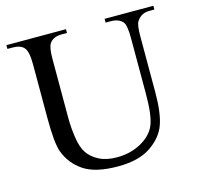

<svg xmlns="http://www.w3.org/2000/svg" viewBox="-100 -768 922 891"><g transform="rotate(-15 361.0 -323.0)"><path d="M477.1 -644V-662.1H711.4V-644H686.5Q647.5 -644 626.5 -611.3Q616.2 -596.2 616.2 -541V-272.5Q616.2 -172.9 596.4 -117.9Q576.7 -63 518.8 -23.7Q460.9 15.6 361.3 15.6Q252.9 15.6 196.8 -22Q140.6 -59.6 117.2 -123Q101.6 -166.5 101.6 -286.1V-544.9Q101.6 -606 84.7 -625Q67.9 -644 30.3 -644H5.4V-662.1H291.5V-644H266.1Q225.1 -644 207.5 -618.2Q195.3 -600.6 195.3 -544.9V-256.3Q195.3 -217.8 202.4 -168Q209.5 -118.2 228 -90.3Q246.6 -62.5 281.5 -44.4Q316.4 -26.4 367.2 -26.4Q432.1 -26.4 483.4 -54.7Q534.7 -83 553.5 -127.2Q572.3 -171.4 572.3 -276.9V-544.9Q572.3 -606.9 558.6 -622.6Q539.6 -644 502 -644Z"/></g></svg>

Font: Jameel Khushkhat-L
Style: Regular
Weight: 400
Version: Version 3.5